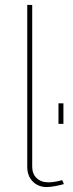

<svg xmlns="http://www.w3.org/2000/svg" viewBox="-20 -750 295 775"><path d="M90 -730H110V-77Q110 -48 128 -31Q146 -14 176 -14Q187 -14 202.5 -16.5Q218 -19 231 -23L238 -7Q225 -3 204 1Q183 5 169 5Q134 5 112 -17.5Q90 -40 90 -77ZM216 -250V-333H236V-250Z"/></svg>

Font: Raleway Thin
Style: Regular
Weight: 100
Designer: Matt McInerney, Pablo Impallari, Rodrigo Fuenzalida
Foundry: Matt McInerney, Pablo Impallari, Rodrigo Fuenzalida
Version: Version 4.026